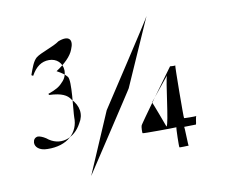

<svg xmlns="http://www.w3.org/2000/svg" viewBox="-70 -709 982 798"><g transform="rotate(-10 421.0 -309.5)"><path d="M43 -180C42 -162 59 -144 94 -144C178 -142 228 -190 226 -255C226 -280 244 -410 229 -425C218 -438 208 -444 187 -456C224 -480 252 -507 262 -534C280 -575 262 -595 216 -577C192 -559 136 -543 116 -527C100 -513 92 -488 81 -458C81 -457 88 -454 88 -454C108 -490 132 -507 164 -507C196 -507 219 -485 220 -454C220 -435 213 -418 200 -406C186 -390 171 -381 137 -369C137 -369 139 -364 140 -364C192 -362 215 -349 227 -330C258 -298 264 -260 242 -226C211 -167 147 -146 96 -189C82 -198 70 -202 62 -202C50 -200 44 -192 43 -180ZM253 -2C253 -2 473 -337 470 -334L595 -617C597 -615 365 -262 364 -260ZM495 -140C493 -138 633 -139 637 -140C635 -138 633 -56 635 -56C633 -54 671 -56 674 -56C672 -54 671 -136 669 -136L719 -137C721 -138 723 -171 727 -172C725 -170 673 -171 675 -172C673 -170 675 -394 677 -394C675 -392 655 -394 655 -394C653 -392 492 -171 496 -172C494 -170 492 -139 495 -140ZM555 -259 636 -359C627 -344 608 -156 597 -150C597 -150 556 -262 555 -259Z"/></g></svg>

Font: Zinc
Style: Regular
Weight: 400
Version: Version 1